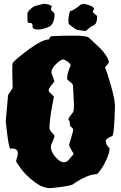

<svg xmlns="http://www.w3.org/2000/svg" viewBox="-20 -963 630 1002"><path d="M265 -889Q265 -869 259.5 -853.5Q254 -838 244 -828Q236 -822 216 -815.5Q196 -809 177.5 -809Q159 -809 151 -817Q150 -818 150 -828Q150 -843 139 -843H133Q129 -843 126 -845.5Q123 -848 123 -872.5Q123 -897 124.5 -899.5Q126 -902 136.5 -913Q147 -924 158 -930Q201 -943 211 -943Q221 -943 235.5 -938.5Q250 -934 250 -930Q246 -920 246 -911Q265 -895 265 -889ZM487 -876Q486 -846 477 -837Q468 -828 463 -828Q458 -828 443 -814.5Q428 -801 426 -801L383 -807Q369 -812 340 -837Q337 -840 337 -855Q337 -870 340.5 -888Q344 -906 348 -906Q361 -906 402 -939Q412 -943 420 -943Q471 -931 471 -916Q465 -907 465 -901.5Q465 -896 476 -889Q487 -882 487 -876ZM248 -585 264 -539Q264 -537 249 -519Q234 -501 234 -492.5Q234 -484 247.5 -473Q261 -462 261 -456Q238 -344 238 -294Q238 -283 262 -259Q264 -257 264 -251.5Q264 -246 254.5 -224.5Q245 -203 245 -199Q245 -172 269 -144Q293 -116 314 -116Q327 -116 336.5 -126.5Q346 -137 354 -147L363 -157Q364 -158 364 -160Q364 -162 352.5 -180.5Q341 -199 341 -206Q341 -213 351.5 -244.5Q362 -276 362 -290L346 -306Q345 -307 345 -312V-314Q345 -331 338 -338L337 -341Q339 -351 361 -377Q366 -382 366 -418L361 -515Q361 -524 345.5 -536Q330 -548 330 -551Q330 -577 344 -610L349 -621Q349 -633 322 -648L313 -653Q296 -653 272 -628.5Q248 -604 248 -585ZM532 -227Q532 -207 552 -189Q552 -167 537 -133.5Q522 -100 505.5 -77Q489 -54 484 -54Q461 -54 430.5 -41Q400 -28 381 -15L362 -2Q352 7 270 16L243 19Q201 19 156 -16.5Q111 -52 87.5 -85Q64 -118 64 -122Q64 -126 68.5 -139Q73 -152 73 -164Q73 -188 42 -188L34 -187Q26 -187 14 -294L10 -329L22 -465Q22 -468 34 -485Q46 -502 46 -506L44 -592Q44 -631 47 -635Q60 -653 130 -705Q200 -757 235 -757Q242 -774 250 -774Q300 -777 366.5 -777Q433 -777 444 -766Q445 -765 467 -745Q489 -725 504 -710Q519 -695 533.5 -673Q548 -651 548 -636L528 -611Q539 -588 559.5 -514.5Q580 -441 580 -409Q576 -253 565 -253Q532 -240 532 -227Z"/></svg>

Font: Piedra
Style: Regular
Weight: 400
Designer: Angel Koziupa & Ale Paul
Foundry: Angel Koziupa and Alejandro Paul
Version: Version 1.000